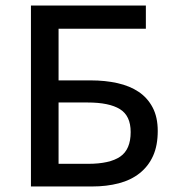

<svg xmlns="http://www.w3.org/2000/svg" viewBox="-20 -675 640 695"><path d="M92 0V-655H508V-571H192V-384H309Q361 -384 405.5 -374Q450 -364 482 -342.5Q514 -321 532.5 -286Q551 -251 551 -201Q551 -148 534 -110.5Q517 -73 485.5 -48Q454 -23 410 -11.5Q366 0 313 0ZM192 -82H299Q377 -82 415 -108Q453 -134 453 -197Q453 -256 414 -280Q375 -304 297 -304H192Z"/></svg>

Font: Source Code Pro Medium
Style: Regular
Weight: 500
Monospace: yes
Designer: Paul D. Hunt, Teo Tuominen
Foundry: Adobe Systems Incorporated
Version: Version 2.030;PS 1.000;hotconv 16.6.51;makeotf.lib2.5.65220